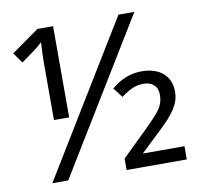

<svg xmlns="http://www.w3.org/2000/svg" viewBox="-79 -800 948 887"><g transform="rotate(-10 395.0 -357.0)"><path d="M606.9 -713.9 170.9 0H96.2L532.2 -713.9ZM152.3 -713.9H225.6V-286.1H154.3V-562Q154.3 -594.7 158.2 -650.9Q143.1 -637.2 131.8 -627.9Q120.6 -618.7 57.1 -573.2L22.5 -622.1ZM727.1 -0.5H444.8V-54.2L560.1 -166.5Q622.1 -226.6 639.4 -254.2Q656.7 -281.7 656.7 -315.4Q656.7 -347.2 638.4 -363.3Q620.1 -379.4 589.8 -379.4Q559.6 -379.4 535.2 -367.7Q510.7 -356 484.9 -336.4L449.7 -382.3Q514.6 -437.5 590.8 -437.5Q655.3 -437.5 691.7 -405.5Q728 -373.5 728 -319.3Q728 -296.9 721.9 -277.6Q715.8 -258.3 703.1 -238.5Q690.4 -218.8 670.2 -196.3Q649.9 -173.8 531.7 -62.5H727.1Z"/></g></svg>

Font: Noto Sans Southeast Asian
Style: Regular
Weight: 400
Designer: Monotype Design Team
Foundry: Monotype Imaging Inc.
Version: Version 1.06 uh; ttfautohint (v1.4.1)